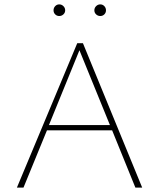

<svg xmlns="http://www.w3.org/2000/svg" viewBox="-20 -855 725 875"><path d="M224 -808Q224 -819 231.5 -827Q239 -835 250 -835Q261 -835 269 -827Q277 -819 277 -808Q277 -797 269 -789.5Q261 -782 250 -782Q239 -782 231.5 -789.5Q224 -797 224 -808ZM410 -808Q410 -819 418 -827Q426 -835 437 -835Q448 -835 455.5 -827Q463 -819 463 -808Q463 -797 455.5 -789.5Q448 -782 437 -782Q426 -782 418 -789.5Q410 -797 410 -808ZM491 -261H194L87 0H57L332 -658H358L628 0H597ZM481 -285 342 -626 203 -285Z"/></svg>

Font: Ysabeau Infant Extralight
Style: Regular
Weight: 200
Designer: Christian Thalmann (Catharsis Fonts)
Version: Version 0.003